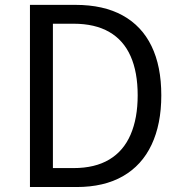

<svg xmlns="http://www.w3.org/2000/svg" viewBox="-20 -753 728 773"><path d="M100.6 0V-733.4H283.5Q396.9 -733.4 473.8 -690.9Q550.7 -648.5 590 -567.5Q629.4 -486.5 629.4 -369.3Q629.4 -253.1 590.2 -170.2Q551.1 -87.3 475 -43.7Q398.9 0 288 0ZM193 -76.3H276.2Q362.4 -76.3 419.9 -110.7Q477.4 -145.1 505.8 -211.1Q534.3 -277 534.3 -369.3Q534.3 -462.6 505.8 -526.8Q477.4 -591.1 419.9 -624.3Q362.4 -657.5 276.2 -657.5H193Z"/></svg>

Font: Noto Sans JP
Style: Regular
Weight: 100
Designer: Ryoko NISHIZUKA 西塚涼子 (kana, bopomofo & ideographs); Paul D. Hunt (Latin, Greek & Cyrillic); Sandoll Communications 산돌커뮤니
Foundry: Adobe
Version: Version 2.004;hotconv 1.0.118;makeotfexe 2.5.65603